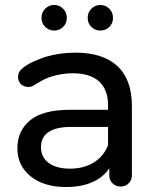

<svg xmlns="http://www.w3.org/2000/svg" viewBox="-20 -747 638 773"><path d="M284 -535Q394 -535 452.5 -481Q511 -427 511 -320V-41Q511 -22 498 -9Q485 4 466 4Q446 4 433 -9Q420 -22 420 -41V-70Q396 -33 351.5 -13.5Q307 6 246 6Q157 6 103.5 -37Q50 -80 50 -150Q50 -220 101 -262.5Q152 -305 263 -305H415V-324Q415 -386 379 -419Q343 -452 273 -452Q226 -452 181 -437Q161 -430 146 -421Q131 -412 114 -402Q107 -397 94 -397Q83 -397 73 -402Q63 -407 58 -417Q51 -429 53 -443Q55 -457 65 -467Q82 -484 111.5 -497.5Q141 -511 163 -518Q220 -535 284 -535ZM262 -68Q317 -68 357 -92.5Q397 -117 415 -162V-236H267Q145 -236 145 -154Q145 -114 176 -91Q207 -68 262 -68ZM198 -624Q177 -624 162 -638.5Q147 -653 147 -675Q147 -697 162 -712Q177 -727 198 -727Q219 -727 234 -712Q249 -697 249 -675Q249 -653 234 -638.5Q219 -624 198 -624ZM384 -624Q363 -624 348 -638.5Q333 -653 333 -675Q333 -697 348 -712Q363 -727 384 -727Q405 -727 420 -712Q435 -697 435 -675Q435 -653 420 -638.5Q405 -624 384 -624Z"/></svg>

Font: Sepalumica Med
Style: Regular
Weight: 500
Designer: Julieta Ulanovsky
Foundry: Julieta Ulanovsky
Version: Version 7.200